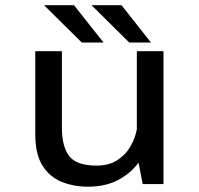

<svg xmlns="http://www.w3.org/2000/svg" viewBox="-20 -694 750 724"><path d="M312 10Q258 10 212.8 -8.2Q167.5 -26.5 140.2 -69.5Q113 -112.5 113 -188V-501H213.5V-212Q213.5 -141.5 241 -105.5Q268.5 -69.5 344.5 -69.5Q390.5 -69.5 422 -89.8Q453.5 -110 471.5 -141.2Q489.5 -172.5 496 -206V-501H596.5V0H518L502.5 -80.5Q471 -38.5 423.2 -14.2Q375.5 10 312 10ZM549.5 -533.5H467.5L325 -674.5H438ZM370.5 -533.5H288.5L146 -674.5H259Z"/></svg>

Font: League Mono
Style: Regular
Weight: 400
Width: 6
Designer: Tyler Finck
Foundry: The League of Moveable Type / Tyler Finck
Version: Version 2.300;RELEASE